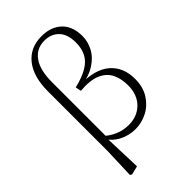

<svg xmlns="http://www.w3.org/2000/svg" viewBox="-295 -894 1190 1190"><g transform="rotate(-45 300.0 -298.5)"><path d="M103 196 110 -5V-527Q110 -659 167 -729.5Q224 -800 323 -800Q406 -800 455 -753.5Q504 -707 504 -621Q504 -572 480.5 -527Q457 -482 406.5 -449.5Q356 -417 276 -405V-418Q413 -421 480 -363Q547 -305 547 -203Q547 -132 515.5 -82Q484 -32 434 -6Q384 20 329 20Q271 20 221 -6.5Q171 -33 139 -88H137L146 -101Q186 -64 227.5 -46Q269 -28 318 -28Q393 -28 440.5 -76Q488 -124 488 -205Q488 -262 467.5 -305.5Q447 -349 397 -372Q347 -395 257 -388L249 -425Q323 -443 366.5 -469.5Q410 -496 428.5 -533.5Q447 -571 447 -622Q447 -694 411 -731Q375 -768 316 -768Q247 -768 207.5 -713Q168 -658 168 -551V-74L163 -66L172 189L115 203Z"/></g></svg>

Font: Noto Serif SC
Style: Regular
Weight: 200
Designer: Ryoko NISHIZUKA 西塚涼子 (kana & ideographs); Frank Grießhammer (Latin, Greek & Cyrillic); Wenlong ZHANG 张文龙 (bopomofo); San
Foundry: Adobe
Version: Version 2.001;hotconv 1.1.0;makeotfexe 2.6.0